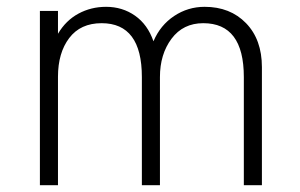

<svg xmlns="http://www.w3.org/2000/svg" viewBox="-20 -543 879 563"><path d="M695 -317Q695 -475 576 -475Q517 -475 483 -429.5Q449 -384 449 -317V0H396V-317Q396 -475 278 -475Q216 -475 183 -431.5Q150 -388 150 -318V0H97V-511H150V-444Q173 -483 210 -503Q247 -523 291 -523Q339 -523 376 -497Q413 -471 430 -422Q450 -469 490.5 -496Q531 -523 580 -523Q655 -523 701.5 -475Q748 -427 748 -346V0H695Z"/></svg>

Font: Overpass ExtraLight
Style: Regular
Weight: 200
Designer: Delve Withrington, Thomas Jockin
Foundry: Delve Fonts
Version: Version 3.000;DELV;Overpass